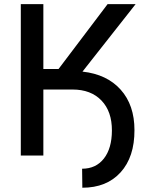

<svg xmlns="http://www.w3.org/2000/svg" viewBox="-20 -747 724 922"><path d="M79.9 0V-727.3H188.2V-415.5H261L496.8 -727.3H631.4L376.1 -403.1Q493.3 -390.3 559.5 -316.4Q625.7 -242.5 625.7 -122.2Q626.1 6.7 559.1 80.6Q492.2 154.5 375.4 154.5L374.3 63.2Q440.7 63.2 478.9 14.4Q517 -34.4 517.4 -119.7Q517.8 -211.6 467.2 -264.4Q416.5 -317.1 328.5 -317.1H188.2V0Z"/></svg>

Font: Inter UI Medium
Style: Regular
Weight: 500
Designer: Rasmus Andersson
Foundry: rsms
Version: 3.2;8d6f07862